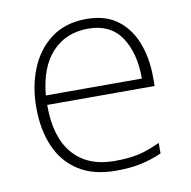

<svg xmlns="http://www.w3.org/2000/svg" viewBox="-67 -606 679 683"><g transform="rotate(-10 272.5 -265.0)"><path d="M288 -540Q356 -540 399.5 -507.5Q443 -475 464.5 -419.5Q486 -364 486 -294V-263H98Q97 -148 149.5 -86.5Q202 -25 300 -25Q349 -25 384.5 -32.5Q420 -40 465 -61V-23Q426 -6 387.5 2Q349 10 299 10Q218 10 164.5 -24Q111 -58 84.5 -119Q58 -180 58 -260Q58 -337 84 -400.5Q110 -464 161 -502Q212 -540 288 -540ZM288 -505Q208 -505 158 -451.5Q108 -398 99 -297H446Q446 -390 407 -447.5Q368 -505 288 -505Z"/></g></svg>

Font: Noto Sans Thai ExtraLight
Style: Regular
Weight: 200
Designer: Monotype Design Team
Foundry: Monotype Imaging Inc.
Version: Version 2.001; ttfautohint (v1.8.4.7-5d5b)